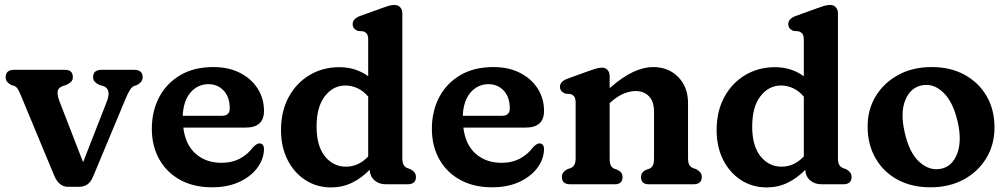

<svg xmlns="http://www.w3.org/2000/svg" viewBox="-20 -764 4180 796"><path d="M308 10.5H261.5Q224.5 10.5 204.5 -36.5L67 -367.5Q62 -380 55.5 -391.8Q49 -403.5 41 -407L26 -412Q15.5 -417.5 9.5 -424.8Q3.5 -432 3.5 -444Q3.5 -474.5 38.5 -474.5H250Q282 -474.5 282 -444Q282 -432 274.5 -424.8Q267 -417.5 255 -412L240 -407Q221.5 -400.5 219 -385.5Q216.5 -370.5 227 -343L324.5 -91.5L423 -343.5Q442.5 -394 409 -407L392 -412Q380 -417.5 373 -424.8Q366 -432 366 -444Q366 -474.5 401 -474.5H536.5Q571.5 -474.5 571.5 -444Q571.5 -424.5 549 -412L535 -407Q527 -403.5 519 -391.5Q511 -379.5 499 -350.5L366 -32Q356 -8 341.2 1.2Q326.5 10.5 308 10.5Z M1074.5 -304Q1074.5 -235 998 -235H740Q749 -163 791.8 -126Q834.5 -89 898.5 -89Q943 -89 976.2 -107.5Q1009.5 -126 1028.5 -153Q1045.5 -170.5 1056 -169.5Q1074.5 -168.5 1074.5 -145Q1073.5 -104 1046.8 -68Q1020 -32 972 -9.8Q924 12.5 859.5 12.5Q783 12.5 727 -18.2Q671 -49 640.2 -103.8Q609.5 -158.5 609.5 -230Q609.5 -303.5 640 -361.2Q670.5 -419 727.5 -452.5Q784.5 -486 864.5 -486Q927.5 -486 974.8 -462Q1022 -438 1048.2 -396.8Q1074.5 -355.5 1074.5 -304ZM844.5 -415Q800 -415 770.2 -381Q740.5 -347 737.5 -284H900Q932.5 -284 932.5 -314Q932.5 -361.5 907.5 -388.2Q882.5 -415 844.5 -415Z M1145 -224.5Q1145 -303.5 1177.2 -362.2Q1209.5 -421 1264.2 -453.2Q1319 -485.5 1387 -485.5Q1454.5 -485.5 1506.5 -448V-598Q1506.5 -616 1501.2 -623.2Q1496 -630.5 1486 -634L1463 -636Q1442 -644.5 1442 -664Q1442 -686 1472 -697.5L1558 -728.5Q1576 -735 1589.2 -739.2Q1602.5 -743.5 1615.5 -743.5Q1630.5 -743.5 1639.2 -733.8Q1648 -724 1648 -708.5V-109.5Q1648 -89.5 1653.2 -80.8Q1658.5 -72 1668 -67.5L1682 -62.5Q1704.5 -50.5 1704.5 -30.5Q1704.5 0 1669.5 0H1580Q1551.5 0 1532.8 -16.2Q1514 -32.5 1512.5 -60Q1479 -25.5 1439 -6.2Q1399 13 1353 13Q1293 13 1246 -17.5Q1199 -48 1172 -101.5Q1145 -155 1145 -224.5ZM1292.5 -239.5Q1292.5 -158.5 1327.2 -115.8Q1362 -73 1414 -73Q1467 -73 1506.5 -115.5V-363.5Q1486.5 -387 1462.2 -398.2Q1438 -409.5 1412 -409.5Q1361 -409.5 1326.8 -365.2Q1292.5 -321 1292.5 -239.5Z M2235.5 -304Q2235.5 -235 2159 -235H1901Q1910 -163 1952.8 -126Q1995.5 -89 2059.5 -89Q2104 -89 2137.2 -107.5Q2170.5 -126 2189.5 -153Q2206.5 -170.5 2217 -169.5Q2235.5 -168.5 2235.5 -145Q2234.5 -104 2207.8 -68Q2181 -32 2133 -9.8Q2085 12.5 2020.5 12.5Q1944 12.5 1888 -18.2Q1832 -49 1801.2 -103.8Q1770.5 -158.5 1770.5 -230Q1770.5 -303.5 1801 -361.2Q1831.5 -419 1888.5 -452.5Q1945.5 -486 2025.5 -486Q2088.5 -486 2135.8 -462Q2183 -438 2209.2 -396.8Q2235.5 -355.5 2235.5 -304ZM2005.5 -415Q1961 -415 1931.2 -381Q1901.5 -347 1898.5 -284H2061Q2093.5 -284 2093.5 -314Q2093.5 -361.5 2068.5 -388.2Q2043.5 -415 2005.5 -415Z M2507.5 -448.5V-398.5Q2560.5 -445 2604.5 -465.5Q2648.5 -486 2687.5 -486Q2751.5 -486 2792 -444.5Q2832.5 -403 2832.5 -336V-109.5Q2832.5 -89 2837.8 -80.2Q2843 -71.5 2852.5 -67.5L2866.5 -62.5Q2877.5 -56.5 2883.5 -49.2Q2889.5 -42 2889.5 -30.5Q2889.5 0 2854.5 0H2669.5Q2637.5 0 2637.5 -30.5Q2637.5 -49 2656.5 -59L2672 -64.5Q2682 -69 2686.8 -78.2Q2691.5 -87.5 2691.5 -109.5V-301Q2691.5 -342.5 2670.8 -364.5Q2650 -386.5 2615 -386.5Q2592 -386.5 2565.8 -375.8Q2539.5 -365 2511.5 -340L2507.5 -337V-109.5Q2507.5 -87.5 2512.2 -78.2Q2517 -69 2527 -64.5L2542 -59Q2561 -49 2561 -30.5Q2561 0 2529 0H2344.5Q2309.5 0 2309.5 -30.5Q2309.5 -50.5 2332 -62.5L2346.5 -67.5Q2356 -72 2361.2 -80.8Q2366.5 -89.5 2366.5 -109.5V-338Q2366.5 -356 2361 -363.2Q2355.5 -370.5 2346 -374L2323 -376Q2301.5 -385 2301.5 -404Q2301.5 -426 2332 -437.5L2417.5 -468.5Q2436 -475 2449.2 -479.2Q2462.5 -483.5 2475.5 -483.5Q2490.5 -483.5 2499 -473.8Q2507.5 -464 2507.5 -448.5Z M2951 -224.5Q2951 -303.5 2983.2 -362.2Q3015.5 -421 3070.2 -453.2Q3125 -485.5 3193 -485.5Q3260.5 -485.5 3312.5 -448V-598Q3312.5 -616 3307.2 -623.2Q3302 -630.5 3292 -634L3269 -636Q3248 -644.5 3248 -664Q3248 -686 3278 -697.5L3364 -728.5Q3382 -735 3395.2 -739.2Q3408.5 -743.5 3421.5 -743.5Q3436.5 -743.5 3445.2 -733.8Q3454 -724 3454 -708.5V-109.5Q3454 -89.5 3459.2 -80.8Q3464.5 -72 3474 -67.5L3488 -62.5Q3510.5 -50.5 3510.5 -30.5Q3510.5 0 3475.5 0H3386Q3357.5 0 3338.8 -16.2Q3320 -32.5 3318.5 -60Q3285 -25.5 3245 -6.2Q3205 13 3159 13Q3099 13 3052 -17.5Q3005 -48 2978 -101.5Q2951 -155 2951 -224.5ZM3098.5 -239.5Q3098.5 -158.5 3133.2 -115.8Q3168 -73 3220 -73Q3273 -73 3312.5 -115.5V-363.5Q3292.5 -387 3268.2 -398.2Q3244 -409.5 3218 -409.5Q3167 -409.5 3132.8 -365.2Q3098.5 -321 3098.5 -239.5Z M3842.5 -486Q3920.5 -486 3979 -454Q4037.5 -422 4070.2 -365.8Q4103 -309.5 4103 -235.5Q4103 -164.5 4069.2 -108.5Q4035.5 -52.5 3975.8 -20Q3916 12.5 3837.5 12.5Q3759.5 12.5 3701 -19.2Q3642.5 -51 3609.8 -108Q3577 -165 3577 -240Q3577 -309.5 3610.5 -365Q3644 -420.5 3703.8 -453.2Q3763.5 -486 3842.5 -486ZM3882 -64.5Q3928 -74 3948.2 -126.8Q3968.5 -179.5 3950.5 -258.5Q3931.5 -342 3890.2 -381Q3849 -420 3801 -410Q3754.5 -400.5 3733.2 -349Q3712 -297.5 3730.5 -216Q3749 -131.5 3791.2 -93Q3833.5 -54.5 3882 -64.5Z"/></svg>

Font: Fraunces 9pt S100 SemiBold
Style: Regular
Weight: 600
Version: Version 1.000; ttfautohint (v1.8.3)